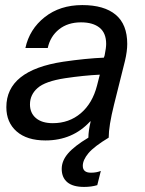

<svg xmlns="http://www.w3.org/2000/svg" viewBox="-20 -542 571 756"><path d="M481 -369Q481 -340 472 -302L429 -130Q408 -46 408 0Q350 35 328 61.5Q306 88 306 111Q306 138 338 138Q360 138 377 131L363 187Q340 194 311 194Q267 194 245 175.5Q223 157 223 123Q223 91 248 62Q273 33 328 0Q328 -26 337 -64H335Q266 11 159 11Q86 11 45.5 -24.5Q5 -60 5 -120Q5 -265 229 -299Q318 -312 389 -315L392 -324Q398 -354 398 -369Q398 -412 372 -433Q346 -454 299 -454Q247 -454 212.5 -426.5Q178 -399 168 -353H80Q96 -427 156 -474.5Q216 -522 304 -522Q390 -522 435.5 -484Q481 -446 481 -369ZM362 -205 373 -248Q310 -245 236 -234Q158 -222 128 -195.5Q98 -169 98 -131Q98 -97 121.5 -77Q145 -57 188 -57Q252 -57 298 -96Q344 -135 362 -205Z"/></svg>

Font: CST
Style: Italic
Weight: 400
Italic angle: -14°
Version: Version 1.00